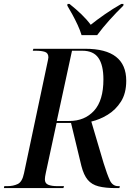

<svg xmlns="http://www.w3.org/2000/svg" viewBox="-44 -964 695 984"><path d="M-24 0 -22 -10H-6Q24 -10 47 -21Q70 -32 79 -76L198 -638Q200 -648 202 -657Q204 -666 204 -670Q204 -692 186.5 -698Q169 -704 140 -704H124L127 -714H393Q603 -714 603 -550Q603 -486 576 -443.5Q549 -401 508 -376Q467 -351 424 -341L487 -128Q505 -70 519 -40Q533 -10 562 -10H570L568 0H551Q496 0 461 -9Q426 -18 405.5 -42.5Q385 -67 373 -114L320 -334H246L191 -79Q186 -56 186 -45Q186 -24 203.5 -17Q221 -10 250 -10H284L281 0ZM311 -344Q390 -344 438 -396.5Q486 -449 486 -557Q486 -630 460.5 -667Q435 -704 378 -704H325L247 -344ZM374 -784Q367 -808 354 -836Q341 -864 326.5 -890.5Q312 -917 301 -935L302 -944H312Q346 -917 373.5 -890.5Q401 -864 421 -837Q452 -862 493 -890.5Q534 -919 578 -944H589L588 -935Q553 -901 517 -861Q481 -821 454 -784Z"/></svg>

Font: Noto Serif Display SemiCondensed Medium
Style: Italic
Weight: 500
Width: 4
Italic angle: -12°
Designer: Monotype Design Team
Foundry: Monotype Imaging Inc.
Version: Version 2.009